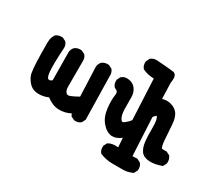

<svg xmlns="http://www.w3.org/2000/svg" viewBox="-123 -758 1250 1122"><g transform="rotate(30 501.5 -197.5)"><path d="M404.8 20.5 385.3 10.7 382.3 9.3 380.9 5.9 375 -6.3Q354.5 3.9 334.7 8.3Q314.9 12.7 294.9 11.7Q252.9 9.8 213.4 -21.5Q184.1 -7.8 149.4 -7.8Q108.9 -7.8 83.5 -36.1Q71.8 -49.3 64.2 -63.2Q56.6 -77.1 53.7 -91.8Q48.8 -119.1 46.9 -165.5Q44.9 -211.9 44.9 -295.9Q44.9 -305.7 46.6 -315.2Q48.3 -324.7 51.8 -333.3Q55.2 -341.8 60.1 -350.1L61 -351.6L62.5 -352.5Q71.8 -359.4 83 -362.3Q94.2 -365.2 106.4 -364.3H108.4L109.9 -363.3L129.4 -353.5L131.3 -352.5L132.3 -351.1Q147 -334.5 144.5 -308.6Q137.7 -201.2 142.1 -153.3Q143.6 -137.7 146.7 -127.7Q149.9 -117.7 152.8 -114.3Q155.8 -110.8 159.2 -110.4Q172.9 -108.4 181.6 -119.1L179.7 -307.6V-308.1V-308.6Q180.2 -311 180.7 -313.2Q181.2 -315.4 181.6 -317.6Q182.1 -319.8 182.9 -322Q183.6 -324.2 184.3 -326.2Q185.1 -328.1 186.3 -330.1Q187.5 -332 188.5 -334Q189.5 -335.9 190.9 -337.6Q192.4 -339.4 193.8 -341.3L194.3 -342.3L195.3 -342.8Q213.9 -356.9 239.3 -354.5H240.7L242.7 -353.5L263.2 -343.8L264.6 -342.8L266.1 -341.3Q280.3 -324.7 278.3 -299.3V-130.9Q278.3 -118.2 281.2 -108.9Q284.2 -99.6 290 -93.3Q299.3 -83 316.9 -90.3Q338.4 -98.6 368.2 -115.7L360.4 -313V-314V-314.5Q361.3 -323.7 365 -332Q368.7 -340.3 374.5 -347.2L375 -348.1L376 -348.6Q394.5 -362.8 419.9 -360.4H421.9L423.3 -359.4L442.9 -349.6L444.8 -348.6L445.8 -347.2Q460 -330.6 458 -305.2L463.9 -17.6V-15.1L462.9 -13.2L453.1 6.3L452.1 8.3L450.7 9.3Q434.1 23.9 408.2 21.5H406.2Z M729.5 128.9Q683.6 128.9 644.5 112.3L642.6 111.8L641.1 109.9Q636.2 104 633.3 97.4Q630.4 90.8 629.4 83.3Q628.4 75.7 628.9 67.4V65.4L629.9 64L639.6 44.4L641.1 42L643.6 40.5Q668 25.4 709 29.8L704.6 -32.2Q670.9 -6.8 643.1 -8.8Q608.4 -11.2 577.6 -46.4Q547.4 -81.1 541 -136.7Q535.2 -190.9 541 -226.1Q543.5 -240.2 538.6 -248.3Q533.7 -256.3 520 -261.2L517.6 -262.2L516.1 -264.2Q501.5 -280.8 503.9 -306.6V-308.6L504.9 -310.1L514.6 -329.6L515.6 -331.1L517.1 -332.5Q536.1 -349.1 563.5 -344.7Q578.1 -343.3 590.3 -336.7Q602.5 -330.1 611.8 -317.9Q629.9 -294.4 629.4 -259.3Q628.9 -227.5 629.9 -182.6Q630.9 -140.6 645 -120.1Q650.4 -111.8 655.5 -111.3Q660.6 -110.8 670.9 -118.7Q691.9 -135.3 701.2 -149.9L688 -422.9Q646.5 -422.9 612.8 -439.5L610.8 -440.4L609.9 -441.9Q595.2 -458.5 597.7 -484.4V-485.8L598.6 -487.8L608.4 -508.3L609.4 -510.3L611.3 -511.7Q631.8 -527.8 661.1 -523.4Q744.6 -517.6 765.6 -514.2Q777.3 -512.2 783.2 -502.4Q789.1 -492.7 788.8 -479.2Q788.6 -465.8 786.1 -449.7L789.6 -343.3Q814.5 -351.6 841.8 -346.2Q859.4 -342.3 873 -334Q886.7 -325.7 896 -312.5Q913.1 -287.6 916 -242.2L922.9 -143.1Q923.3 -134.8 924.3 -127.4Q925.3 -120.1 926.5 -114.7Q927.7 -109.4 928.7 -105.2Q929.7 -101.1 930.9 -98.1Q932.1 -95.2 932.9 -93.8Q933.6 -92.3 934.6 -91.8Q948.2 -88.9 962.9 -90.8L965.8 -91.3L968.3 -89.8L987.8 -80.1L989.7 -79.1L991.2 -77.1Q1005.4 -58.6 1002.9 -33.2V-31.2L1002 -29.8L992.2 -10.3L990.2 -6.8L986.8 -5.4Q941.9 10.7 905.8 8.8Q866.7 6.3 849.6 -17.6Q833.5 -40.5 829.1 -78.1Q825.2 -113.8 825.7 -168Q826.2 -219.2 815.4 -238.3Q814 -240.2 813 -241.2Q809.1 -243.7 793.9 -224.6L807.1 32.7L836.4 31.2H838.9L841.3 32.2L860.8 42L862.8 43L863.8 44.4Q878.4 61 876 86.9V88.9L875 90.3L865.2 109.9L863.8 112.8L860.8 114.3Q831.5 128.9 795.9 128.9Z"/></g></svg>

Font: NaikaiFont
Style: Bold
Weight: 700
Version: Version 1.89